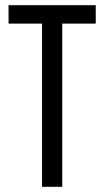

<svg xmlns="http://www.w3.org/2000/svg" viewBox="-20 -720 403 740"><path d="M142 0H220V-629H349V-700H13V-629H142Z"/></svg>

Font: SVN-Bebas Neue
Style: Regular
Weight: 400
Designer: Ryoichi Tsunekawa
Foundry: Ryoichi Tsunekawa
Version: Version 001.003